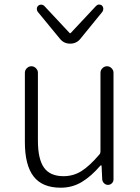

<svg xmlns="http://www.w3.org/2000/svg" viewBox="-20 -831 630 863"><path d="M252.9 12.7Q169.9 12.7 130.9 -38.1Q91.8 -88.9 91.8 -192.4V-503.9Q91.8 -515.6 100.6 -524.4Q109.4 -533.2 121.1 -533.2Q132.8 -533.2 141.6 -524.4Q150.4 -515.6 150.4 -503.9V-199.2Q150.4 -116.2 177.7 -77.6Q205.1 -39.1 265.6 -39.1Q309.6 -39.1 346.2 -62Q382.8 -85 427.7 -137.7Q431.6 -142.6 431.6 -150.4V-503.9Q431.6 -515.6 440.4 -524.4Q449.2 -533.2 460.9 -533.2Q472.7 -533.2 481.4 -524.4Q490.2 -515.6 490.2 -503.9V-24.4Q490.2 -14.6 482.9 -7.3Q475.6 0 465.3 0Q455.1 0 447.8 -7.3Q440.4 -14.6 439.5 -24.4L436.5 -86.9Q435.5 -87.9 434.1 -87.9Q432.6 -87.9 431.6 -86.9Q389.6 -38.1 347.2 -12.7Q304.7 12.7 252.9 12.7ZM249 -657.2 149.4 -778.3Q145.5 -784.2 145.5 -791Q145.5 -799.8 152.3 -805.7Q158.2 -810.5 166 -810.1Q173.8 -809.6 178.7 -804.7L292 -683.6Q293 -681.6 294.9 -681.6Q296.9 -681.6 298.8 -683.6L412.1 -804.7Q418 -810.5 424.8 -810.5Q425.8 -810.5 425.8 -810.5Q433.6 -810.5 438.5 -805.7Q444.3 -799.8 444.3 -791Q444.3 -784.2 440.4 -778.3L341.8 -657.2Q324.2 -634.8 295.4 -634.8Q266.6 -634.8 249 -657.2Z"/></svg>

Font: irohamaru Light
Style: Regular
Weight: 200
Designer: [Source Han Sans]
Ryoko NISHIZUKA  (kana & ideographs); Paul D. Hunt (Latin, Greek & Cyrillic); Wenlong ZHANG  (bopomofo
Version: Version 1.01